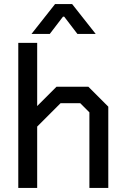

<svg xmlns="http://www.w3.org/2000/svg" viewBox="-20 -925 618 945"><path d="M70 -714H163V-403L258 -498H415L513 -400V0H420V-372L375 -417H278L163 -302V0H70ZM251 -905H335L451 -758H361L296 -843H290L225 -758H135Z"/></svg>

Font: Chakra Petch Medium
Style: Regular
Weight: 500
Designer: Katatrad Aksorn Co.,Ltd.
Foundry: Cadson Demak Co.,Ltd.
Version: Version 1.000; ttfautohint (v1.6)